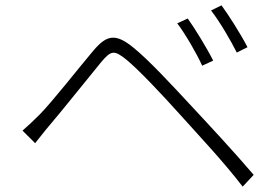

<svg xmlns="http://www.w3.org/2000/svg" viewBox="-20 -738 1040 716"><path d="M680 -669 641 -651C672 -610 713 -539 734 -493L775 -512C751 -560 704 -636 680 -669ZM806 -718 767 -699C799 -658 840 -588 863 -542L903 -562C879 -609 830 -686 806 -718ZM64 -251 111 -204C125 -221 146 -249 165 -271C213 -327 305 -443 357 -506C395 -551 406 -552 452 -515C499 -476 582 -388 653 -309C721 -233 813 -136 885 -42L926 -86C852 -173 753 -279 686 -351C621 -421 535 -514 478 -560C411 -615 378 -608 328 -549C269 -479 177 -361 128 -311C104 -287 87 -271 64 -251Z"/></svg>

Font: Noto Sans CJK JP Light
Style: Regular
Weight: 300
Designer: Ryoko NISHIZUKA (kana & ideographs); Paul D. Hunt (Latin, Greek & Cyrillic); Wenlong ZHANG (bopomofo); Sandoll Communica
Foundry: Adobe Systems Incorporated
Version: Version 1.004;PS 1.004;hotconv 1.0.82;makeotf.lib2.5.63406